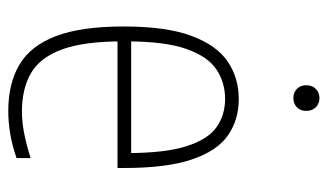

<svg xmlns="http://www.w3.org/2000/svg" viewBox="-184 -599 792 464"><g transform="rotate(90 212.0 -367.0)"><path d="M248 9Q182 9 136.5 -17.8Q91 -44.5 67.5 -105.5Q44 -166.5 44 -270Q44 -373.5 67 -434.5Q90 -495.5 129.5 -521.8Q169 -548 219 -548Q269.5 -548 307 -522Q344.5 -496 365.2 -435.2Q386 -374.5 386 -270V-255H66V-288H358L350 -276Q350 -370 333.2 -422Q316.5 -474 287 -494.5Q257.5 -515 219 -515Q180 -515 148.5 -494.5Q117 -474 98.5 -422Q80 -370 80 -276V-267Q80 -174.5 99.2 -121.5Q118.5 -68.5 156.2 -46.2Q194 -24 250 -24Q273.5 -24 300.2 -29Q327 -34 362 -45V-11Q330 0 302.2 4.5Q274.5 9 248 9ZM217 -680Q203.5 -680 194.8 -688.5Q186 -697 186 -711Q186 -725.5 194.8 -734.2Q203.5 -743 217 -743Q230.5 -743 239.2 -734.2Q248 -725.5 248 -711Q248 -697 239.2 -688.5Q230.5 -680 217 -680Z"/></g></svg>

Font: Encode Sans Condensed Thin
Style: Regular
Weight: 100
Width: 3
Designer: Multiple Designers
Foundry: Impallari Type
Version: Version 3.002